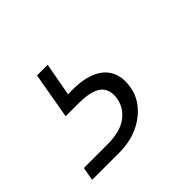

<svg xmlns="http://www.w3.org/2000/svg" viewBox="-168 -99 446 446"><g transform="rotate(-45 55.5 124.0)"><path d="M-89 255 -83 222H-6Q38 222 60.5 204Q83 186 86 159Q89 133 72 120Q55 107 12 107H-28L-8 -7H27L12 75Q53 73 79.5 82.5Q106 92 118 111.5Q130 131 127 158Q125 185 108 207Q91 229 63.5 242Q36 255 -1 255Z"/></g></svg>

Font: DM Sans 18pt ExtraLight
Style: Italic
Weight: 250
Italic angle: -10°
Designer: Colophon Foundry, Jonny Pinhorn
Foundry: Colophon Foundry
Version: Version 4.004;gftools[0.9.30]